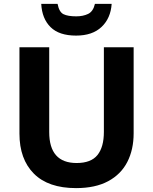

<svg xmlns="http://www.w3.org/2000/svg" viewBox="-20 -957 787 987"><path d="M667 -272Q667 -188 634.5 -124.5Q602 -61 536 -25.5Q470 10 371 10Q228 10 154 -64.5Q80 -139 80 -270V-714H233V-278Q233 -119 374 -119Q448 -119 481 -160Q514 -201 514 -279V-714H667ZM554 -937Q549 -863 502 -818.5Q455 -774 371 -774Q284 -774 240 -817.5Q196 -861 192 -937H276Q284 -895 306.5 -884Q329 -873 372 -873Q407 -873 433 -885.5Q459 -898 468 -937Z"/></svg>

Font: Noto Sans Cherokee
Style: Bold
Weight: 700
Designer: Monotype Design Team
Foundry: Monotype Imaging Inc.
Version: Version 2.001; ttfautohint (v1.8.4.7-5d5b)